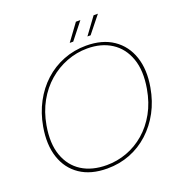

<svg xmlns="http://www.w3.org/2000/svg" viewBox="-153 -992 1055 1132"><g transform="rotate(-20 374.5 -426.5)"><path d="M328 12Q226 12 158.5 -33.5Q91 -79 64 -160.5Q37 -242 56 -350Q70 -430 105.5 -496.5Q141 -563 193.5 -611Q246 -659 313 -685.5Q380 -712 456 -712Q558 -712 625.5 -666Q693 -620 720.5 -538.5Q748 -457 729 -350Q715 -269 679.5 -203Q644 -137 591 -88.5Q538 -40 471.5 -14Q405 12 328 12ZM332 -8Q397 -8 458.5 -30.5Q520 -53 571 -97Q622 -141 657.5 -204.5Q693 -268 707 -350Q726 -459 698.5 -536Q671 -613 608 -653.5Q545 -694 457 -694Q390 -694 327.5 -670Q265 -646 213.5 -601.5Q162 -557 126.5 -493.5Q91 -430 77 -350Q58 -241 85.5 -164.5Q113 -88 176.5 -48Q240 -8 332 -8ZM483 -760 560 -865H587L503 -760ZM372 -760 449 -865H477L394 -760Z"/></g></svg>

Font: DM Sans 36pt Thin
Style: Italic
Weight: 250
Italic angle: -10°
Designer: Colophon Foundry, Jonny Pinhorn
Foundry: Colophon Foundry
Version: Version 4.004;gftools[0.9.30]